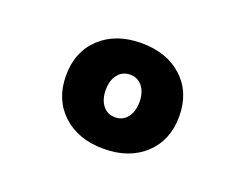

<svg xmlns="http://www.w3.org/2000/svg" viewBox="-64 -819 714 559"><g transform="rotate(20 293.0 -539.5)"><path d="M292.7 -376Q213.9 -376 165.8 -420.9Q117.7 -465.8 117.7 -539.6Q117.7 -613.8 165.8 -658.4Q213.9 -703.1 292.7 -703.1Q372.1 -703.1 420.2 -658.4Q468.3 -613.8 468.3 -539.6Q468.3 -465.8 420.2 -420.9Q372.1 -376 292.7 -376ZM293 -473.6Q316.9 -473.6 331.1 -491.8Q345.2 -510 345.2 -539.6Q345.2 -569.1 331.1 -587.3Q316.9 -605.5 293 -605.5Q269 -605.5 254.9 -587.3Q240.7 -569.1 240.7 -539.6Q240.7 -510 254.9 -491.8Q269 -473.6 293 -473.6Z"/></g></svg>

Font: Cascadia Mono
Style: Regular
Weight: 400
Monospace: yes
Designer: Aaron Bell
Foundry: Saja Typeworks
Version: Version 2404.023